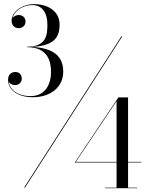

<svg xmlns="http://www.w3.org/2000/svg" viewBox="-20 -830 740 952"><path d="M293.5 -474C293.5 -537 263 -591.5 137 -597.5C256 -602.5 275.5 -652 275.5 -708.5C275.5 -775 216.5 -809.5 149.5 -809.5C88.5 -809.5 37.5 -771 37.5 -727.5C37.5 -703 54 -690.5 72.5 -690.5C87.5 -690.5 106.5 -699.5 106.5 -723.5C106.5 -744.5 90 -755.5 72.5 -755.5C61.5 -755.5 48 -750 42 -740C50.5 -776.5 94 -805 140.5 -805C188 -805 215 -767 215 -708.5C215 -656.5 210 -598.5 115 -598.5V-596C216 -596 233 -526.5 233 -474C233 -409.5 203 -353.5 131.5 -353.5C66 -353.5 29.5 -385.5 23.5 -423.5C29 -414.5 41.5 -408 54 -408C72 -408 88 -420.5 88 -439.5C88 -461 74.5 -473 56 -473C35 -473 20 -459 20 -434.5C20 -391 58.5 -348 143.5 -348C228 -348 293.5 -396 293.5 -474ZM582 -650 99.5 100H104L586.5 -650ZM660 100.5H615V-24.5H681V-27.5H615V-347H567L351 -24.5H558V100.5H501V103H660ZM356 -27.5 558 -328.5V-27.5Z"/></svg>

Font: Bodoni* 36pt
Style: Regular
Weight: 400
Version: Version 2.3